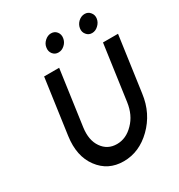

<svg xmlns="http://www.w3.org/2000/svg" viewBox="-212 -1054 1124 1206"><g transform="rotate(-30 350.5 -450.5)"><path d="M337 -913Q313 -913 292 -894Q271 -875 268 -849Q264 -823 279 -804Q294 -785 319 -785Q345 -785 365 -804Q385 -822 389 -849Q393 -875 378 -894Q363 -913 337 -913ZM581 -913Q556 -913 535 -894Q515 -875 511 -849Q507 -823 523 -804Q538 -785 563 -785Q588 -785 608 -804Q629 -823 633 -849Q637 -875 621 -894Q606 -913 581 -913ZM165 -700 109 -300Q90 -163 155 -76Q220 12 333 12Q446 12 536 -76Q581 -120 608.5 -175.5Q636 -231 645 -300L701 -700H592L536 -300Q524 -212 470 -158Q417 -103 350 -103Q282 -103 244 -158Q206 -212 218 -300L274 -700Z"/></g></svg>

Font: Unageo
Style: SemiBold-Italic
Weight: 600
Designer: Richard Sepsi
Foundry: Richard Sepsi
Version: Version 2.000